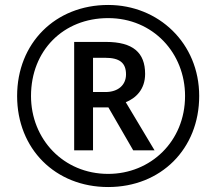

<svg xmlns="http://www.w3.org/2000/svg" viewBox="-20 -744 872 774"><path d="M416 10C629 10 783 -144 783 -357C783 -570 619 -724 416 -724C203 -724 49 -570 49 -357C49 -144 203 10 416 10ZM416 -43C235 -43 105 -184 105 -357C105 -540 235 -671 416 -671C597 -671 726 -530 726 -357C726 -174 587 -43 416 -43ZM279 -138H355V-311H417L517 -138H603L487 -332C527 -348 565 -383 565 -446C565 -532 516 -575 407 -575H279ZM405 -373H355V-511H404C462 -511 488 -491 488 -444C488 -402 457 -373 405 -373Z"/></svg>

Font: Noto Sans Gurmukhi UI
Style: Regular
Weight: 400
Designer: Jelle Bosma - Monotype Design Team
Foundry: Monotype Imaging Inc.
Version: Version 2.004